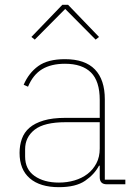

<svg xmlns="http://www.w3.org/2000/svg" viewBox="-20 -763 559 795"><path d="M422 0Q393 0 393 -29V-77H390Q371 -41 332.5 -14.5Q294 12 224 12Q146 12 103.5 -24.5Q61 -61 61 -130Q61 -161 70.5 -188Q80 -215 102 -234Q124 -253 160.5 -264Q197 -275 251 -275H393V-349Q393 -427 356.5 -463Q320 -499 249 -499Q192 -499 154.5 -476.5Q117 -454 96 -404L78 -412Q99 -461 138.5 -489.5Q178 -518 249 -518Q332 -518 373 -475.5Q414 -433 414 -352V-19H499V0ZM224 -7Q258 -7 288.5 -16Q319 -25 342 -42.5Q365 -60 379 -86.5Q393 -113 393 -148V-257H252Q163 -257 123.5 -226Q84 -195 84 -145V-115Q84 -62 123 -34.5Q162 -7 224 -7ZM262 -743 390 -610 376 -599 250 -726 124 -599 110 -610 238 -743Z"/></svg>

Font: IBM Plex Sans Thai Thin
Style: Regular
Weight: 100
Designer: Mike Abbink, Paul van der Laan, Pieter van Rosmalen, Ben Mitchell, Mark Frömberg
Foundry: Bold Monday
Version: Version 1.1